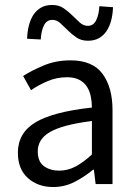

<svg xmlns="http://www.w3.org/2000/svg" viewBox="-20 -741 544 773"><path d="M194 12Q133 12 92.5 -24Q52 -60 52 -126Q52 -206 123 -248.5Q194 -291 350 -308Q350 -331 345.5 -353Q341 -375 330 -392Q319 -409 299.5 -419.5Q280 -430 250 -430Q208 -430 171 -414Q134 -398 105 -378L73 -435Q107 -457 156 -477.5Q205 -498 264 -498Q353 -498 393 -443.5Q433 -389 433 -298V0H365L358 -58H355Q320 -29 280 -8.5Q240 12 194 12ZM218 -54Q253 -54 284 -70.5Q315 -87 350 -119V-254Q289 -246 247.5 -235Q206 -224 180.5 -209Q155 -194 143.5 -174.5Q132 -155 132 -132Q132 -90 157 -72Q182 -54 218 -54ZM334 -577Q307 -577 288 -590Q269 -603 253 -619Q237 -635 222.5 -648Q208 -661 191 -661Q168 -661 157 -639Q146 -617 144 -582L89 -585Q90 -614 96.5 -639Q103 -664 115 -682Q127 -700 145.5 -710.5Q164 -721 190 -721Q217 -721 236 -708Q255 -695 271 -679Q287 -663 301.5 -650Q316 -637 334 -637Q356 -637 367 -659Q378 -681 380 -716L435 -712Q434 -683 427.5 -658.5Q421 -634 409 -616Q397 -598 378.5 -587.5Q360 -577 334 -577Z"/></svg>

Font: Pinyin1712
Style: Regular
Weight: 400
Version: Version 1